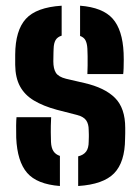

<svg xmlns="http://www.w3.org/2000/svg" viewBox="-20 -628 478 657"><path d="M35.5 -156.5Q35 -179 35.2 -198.5Q35.5 -218 36.5 -227H155Q153.5 -194.5 153.8 -175.5Q154 -156.5 154.5 -142Q155.5 -122 162.8 -110.8Q170 -99.5 185 -94.5V8.5Q106.5 2.5 72.8 -36.5Q39 -75.5 35.5 -156.5ZM247.5 8.5V-93Q266 -97.5 274.8 -109.5Q283.5 -121.5 283.5 -143Q284 -156 284 -160Q284 -164 284 -167.8Q284 -171.5 283.5 -183.5Q283.5 -203.5 275 -216Q266.5 -228.5 244 -234.5L174 -252.5Q128 -265 96.2 -284Q64.5 -303 48.5 -332.5Q32.5 -362 32 -406Q32 -416 32 -424.2Q32 -432.5 32 -441Q32.5 -524 68.5 -563.5Q104.5 -603 191 -608.5V-506Q176.5 -501.5 170.2 -490.8Q164 -480 163.5 -461.5Q163.5 -458 163 -448.5Q162.5 -439 162.5 -418Q162.5 -393 171.2 -379Q180 -365 206 -358.5L268.5 -344Q338.5 -328 373.5 -293Q408.5 -258 408.5 -190.5Q408.5 -181 408.5 -172Q408.5 -163 408 -153Q407.5 -73 370.5 -35Q333.5 3 247.5 8.5ZM279 -374.5Q279.5 -387 279.8 -403.8Q280 -420.5 279.8 -436.2Q279.5 -452 279 -461.5Q278 -479.5 272.5 -490Q267 -500.5 254 -505V-608.5Q331.5 -602.5 365.5 -564.2Q399.5 -526 403 -446.5Q403.5 -438.5 403.5 -423.8Q403.5 -409 403 -394.8Q402.5 -380.5 401.5 -374.5Z"/></svg>

Font: Big Shoulders Stencil Text Thin ExtraBold
Style: Regular
Weight: 800
Version: Version 2.001